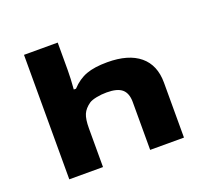

<svg xmlns="http://www.w3.org/2000/svg" viewBox="-99 -669 864 792"><g transform="rotate(-20 333.0 -273.0)"><path d="M78.1 -546.4H226.1V-425.8Q226.1 -389.6 222.2 -341.8H231.9Q261.7 -374 297.6 -387.2Q333.5 -400.4 390.1 -400.4Q482.9 -400.4 532.2 -359.4Q581.5 -318.4 581.5 -241.2V0H433.1V-210.4Q433.1 -248.5 412.6 -266.4Q392.1 -284.2 345.2 -284.2Q321.8 -284.2 300 -279.8Q278.3 -275.4 268.1 -268.6Q244.1 -252 235.1 -231Q226.1 -210 226.1 -169.9V0H78.1Z"/></g></svg>

Font: Viking Open Sans
Style: Bold
Weight: 700
Foundry: Ascender Corporation
Version: Version 2.001